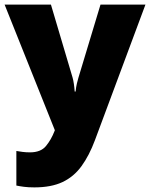

<svg xmlns="http://www.w3.org/2000/svg" viewBox="-21 -573 651 833"><path d="M-1 -553H200L294 -236Q297 -226 299.5 -209Q302 -192 303 -176H307Q309 -196 312.5 -210.5Q316 -225 319 -235L415 -553H610L391 35Q366 102 332.5 148Q299 194 250 217Q201 240 128 240Q102 240 83 237.5Q64 235 50 232V82Q61 84 76.5 86Q92 88 109 88Q156 88 178.5 60.5Q201 33 215 -3L217 -8Z"/></svg>

Font: Noto Sans Syriac Western Black
Style: Regular
Weight: 900
Designer: Patrick Giasson and the Monotype Design Team
Foundry: Monotype Imaging Inc.
Version: Version 3.000; ttfautohint (v1.8.4.7-5d5b)